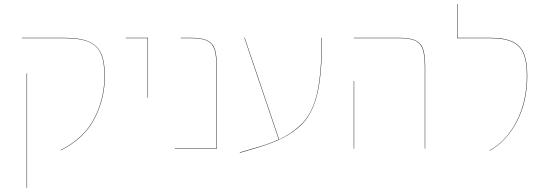

<svg xmlns="http://www.w3.org/2000/svg" viewBox="-20 -747 2745 965"><path d="M285 7Q402 -52 453.5 -151.5Q505 -251 505 -365Q505 -437 486.5 -478Q468 -519 424.5 -537Q381 -555 303 -555H90V-557H303Q381 -557 425 -538.5Q469 -520 488 -479Q507 -438 507 -365Q507 -251 455 -150.5Q403 -50 285 9ZM114 -378H116V198H114Z M722 -555H612V-557H724V-256H722Z M1070 -406V0H859V-2H1068V-406Q1068 -464 1059 -495Q1050 -526 1023.5 -540.5Q997 -555 942 -555H888V-557H942Q997 -557 1024.5 -542Q1052 -527 1061 -496Q1070 -465 1070 -406Z M1598 -557V-536Q1598 -367 1573 -268Q1548 -169 1490 -115Q1452 -80 1403 -54.5Q1354 -29 1271 -4L1186 21L1185 19L1270 -6Q1336 -25 1381 -46L1208 -557H1210L1383 -46Q1443 -74 1489 -117Q1547 -170 1571.5 -269Q1596 -368 1596 -536V-557Z M2115 -406Q2115 -464 2106 -495Q2097 -526 2070.5 -540.5Q2044 -555 1989 -555H1758V-557H1989Q2044 -557 2071.5 -542Q2099 -527 2108 -496Q2117 -465 2117 -406V0H2115ZM1758 -340H1760V0H1758Z M2440 9Q2524 -36 2576 -136.5Q2628 -237 2628 -366Q2628 -435 2612 -475.5Q2596 -516 2556 -535.5Q2516 -555 2443 -555H2277V-727H2279V-557H2443Q2517 -557 2557.5 -537Q2598 -517 2614 -476Q2630 -435 2630 -366Q2630 -236 2577.5 -135.5Q2525 -35 2440 11Z"/></svg>

Font: FiraGO Two
Style: Regular
Weight: 100
Designer: bBox Type
Foundry: bBox Type GmbH
Version: Version 1.001